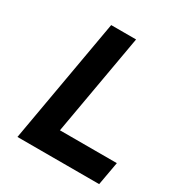

<svg xmlns="http://www.w3.org/2000/svg" viewBox="-166 -818 880 935"><g transform="rotate(30 274.5 -350.0)"><path d="M66 0 189 -700H329L229 -131.5H549L525.5 0Z"/></g></svg>

Font: Overpass ExtraBold
Style: Italic
Weight: 800
Italic angle: -10°
Designer: Delve Withrington, Dave Bailey, Thomas Jockin
Foundry: Delve Fonts LLC
Version: Version 4.000